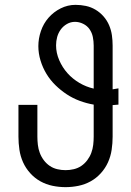

<svg xmlns="http://www.w3.org/2000/svg" viewBox="-20 -763 540 791"><path d="M250 8Q223 8 196.5 2.5Q170 -3 146.5 -16Q123 -29 104.5 -49.5Q86 -70 75 -94.5Q64 -119 60 -146Q56 -173 56 -200V-331H134V-200Q134 -183 136 -166Q138 -149 144 -133Q150 -117 160.5 -103Q171 -89 185 -79.5Q199 -70 216 -66Q233 -62 250 -62Q267 -62 284 -66Q301 -70 315 -79.5Q329 -89 339.5 -103Q350 -117 356 -133Q362 -149 364 -166Q366 -183 366 -200V-332Q337 -337 308.5 -347.5Q280 -358 255 -374.5Q230 -391 208.5 -412Q187 -433 171.5 -458.5Q156 -484 147 -513.5Q138 -543 138 -573Q138 -604 148.5 -635Q159 -666 180 -690Q201 -714 230 -728.5Q259 -743 291 -743Q313 -743 334 -738.5Q355 -734 373.5 -723Q392 -712 406.5 -695.5Q421 -679 429.5 -659Q438 -639 441 -618Q444 -597 444 -575V-395Q450 -396 456 -397Q462 -398 468 -399V-332Q462 -332 456 -331Q450 -330 444 -330V-200Q444 -173 440 -146Q436 -119 425 -94.5Q414 -70 395.5 -49.5Q377 -29 353.5 -16Q330 -3 303.5 2.5Q277 8 250 8ZM366 -398V-575Q366 -593 362.5 -610.5Q359 -628 349 -642.5Q339 -657 322.5 -665Q306 -673 289 -673Q271 -673 255.5 -664Q240 -655 230 -641Q220 -627 215.5 -610.5Q211 -594 211 -576Q211 -545 224 -515Q237 -485 258 -461.5Q279 -438 307 -421.5Q335 -405 366 -398Z"/></svg>

Font: Moesevka
Style: Regular
Weight: 400
Monospace: yes
Designer: Belleve Invis
Foundry: Belleve Invis
Version: Version 32.5.0; ttfautohint (v1.8.4)